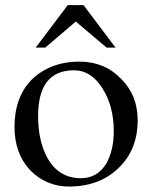

<svg xmlns="http://www.w3.org/2000/svg" viewBox="-20 -703 576 734"><path d="M421.7 -521.1H387.4L269.7 -620.6L153.1 -521.1H116.6L238.9 -683.4H299.4ZM506.3 -243.4Q506.3 -131.4 434.3 -61.7Q363.4 8 249.1 10.3Q157.7 11.4 94.9 -52.6Q35.4 -116.6 35.4 -218.3Q35.4 -274.3 52 -320Q68.6 -365.7 101.1 -398.3Q133.7 -430.9 180 -449.1Q226.3 -467.4 283.4 -467.4Q379.4 -467.4 442.3 -402.3Q506.3 -339.4 506.3 -243.4ZM414.9 -202.3Q414.9 -297.1 371.4 -365.7Q328 -434.3 262.9 -434.3Q125.7 -434.3 125.7 -259.4Q125.7 -165.7 160 -101.7Q203.4 -21.7 289.1 -21.7Q352 -21.7 386.3 -77.7Q414.9 -128 414.9 -202.3Z"/></svg>

Font: t
Style: Regular
Weight: 400
Designer: Takis Katsoulidis and George D. Matthiopoulos
Foundry: Takis Katsoulidis and George D. Matthiopoulos
Version: Version 1.0 ; ttfautohint (v1.8.1)